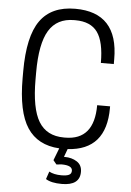

<svg xmlns="http://www.w3.org/2000/svg" viewBox="-64 -838 746 1095"><g transform="rotate(5 309.0 -290.0)"><path d="M240 191 255 147Q283 162 325 162Q355 162 369 155Q383 148 383 131Q383 100 321 100L292 103L273 80L300 10Q176 3 116.5 -87.5Q57 -178 57 -370V-410Q57 -610 121.5 -700.5Q186 -791 322 -791Q568 -791 568 -524V-496H494Q494 -617 455 -671.5Q416 -726 328 -726H321Q223 -726 177 -650.5Q131 -575 131 -410V-370Q131 -204 176.5 -129Q222 -54 321 -54H328Q494 -54 494 -254H568V-244Q568 -3 348 10L331 56H335Q376 56 405.5 75Q435 94 435 133Q435 211 332 211Q271 211 240 191Z"/></g></svg>

Font: Cooper Hewitt
Style: Book
Weight: 705
Designer: Village Type and Design LLC
Foundry: Cooper Hewitt Smithsonian Design Museum
Version: 1.000; ttfautohint (v1.8.1)